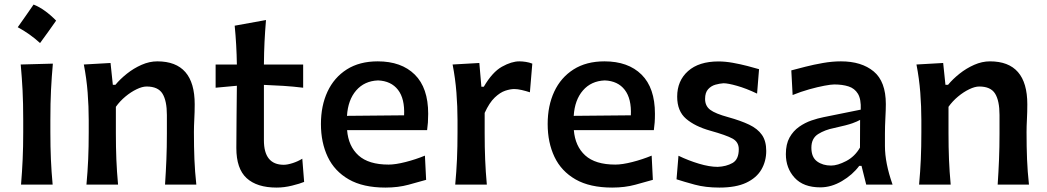

<svg xmlns="http://www.w3.org/2000/svg" viewBox="-20 -827 4691 860"><path d="M130.4 -806.6Q156.2 -796.4 181.4 -778.1Q206.7 -759.9 231.4 -734.6Q214.2 -709.9 196.2 -684.9Q178.2 -660 159.4 -634.2Q114.3 -675.5 59.5 -705.1Q77.8 -730.9 95.2 -755.8Q112.7 -780.8 130.4 -806.6ZM74.2 0Q79.1 -58.6 81.5 -113.5Q84 -168.5 84 -235.4V-289.1Q84 -364.7 81.1 -422.1Q78.1 -479.5 72.8 -538.1L216.8 -542Q211.4 -482.4 208.5 -424.3Q205.6 -366.2 205.6 -289.1V-235.4Q205.6 -168.5 208 -113.5Q210.4 -58.6 215.8 0Z M367.2 0Q372.6 -58.6 375 -113.5Q377.4 -168.5 377.4 -235.4V-289.1Q377.4 -349.6 372.6 -412.4Q367.7 -475.1 355.5 -538.1L475.1 -544.9L485.4 -447.3H497.1Q518.1 -472.7 548.3 -496.8Q578.6 -521 614 -536.6Q649.4 -552.2 684.6 -552.2Q852.1 -552.2 852.1 -359.9Q852.1 -324.7 850.3 -293Q848.6 -261.2 848.6 -235.4Q848.6 -168.5 850.8 -113.5Q853 -58.6 859.4 0H719.2Q723.1 -58.6 725.3 -112.8Q727.5 -167 727.5 -229.5V-312Q727.5 -375.5 707.8 -407.5Q688 -439.5 636.7 -439.5Q617.2 -439.5 591.8 -427.2Q566.4 -415 541.7 -394.5Q517.1 -374 499 -348.6V-229.5Q499 -167 501.2 -112.8Q503.4 -58.6 508.8 0Z M1218.8 13.2Q1130.9 13.2 1084.7 -29.1Q1038.6 -71.3 1038.6 -164.1Q1038.6 -236.3 1039.6 -307.1Q1040.5 -377.9 1041 -442.9L945.8 -434.1V-538.1H1041Q1039.6 -627 1031.2 -711.9L1171.4 -737.3Q1167 -683.6 1164.8 -638.4Q1162.6 -593.3 1162.1 -538.1H1337.9V-434.1Q1293.9 -439.5 1249.5 -442.4Q1205.1 -445.3 1162.1 -446.8V-198.7Q1162.1 -88.9 1251 -88.9Q1267.1 -88.9 1290.8 -96.4Q1314.5 -104 1334 -116.2L1342.3 -12.2Q1323.7 -4.4 1288.3 4.4Q1252.9 13.2 1218.8 13.2Z M1706.5 13.2Q1606.4 13.2 1542.5 -23.4Q1478.5 -60.1 1448 -124.3Q1417.5 -188.5 1417.5 -271.5Q1417.5 -353.5 1447 -416.7Q1476.6 -480 1533.4 -516.1Q1590.3 -552.2 1671.9 -552.2Q1777.8 -552.2 1837.9 -492.9Q1897.9 -433.6 1897.9 -317.4Q1897.9 -295.9 1896.7 -278.6Q1895.5 -261.2 1893.1 -244.1H1534.7Q1540.5 -171.9 1585.7 -130.9Q1630.9 -89.8 1720.7 -89.8Q1751.5 -89.8 1796.6 -101.3Q1841.8 -112.8 1883.3 -129.9L1888.7 -21.5Q1856 -12.2 1809.6 0.5Q1763.2 13.2 1706.5 13.2ZM1790 -310.5Q1793.5 -384.8 1762.7 -424.6Q1731.9 -464.4 1673.3 -466.8Q1612.3 -464.4 1575.4 -421.9Q1538.6 -379.4 1534.2 -308.1Z M2019 0Q2024.4 -58.6 2026.9 -113.5Q2029.3 -168.5 2029.3 -235.4V-289.1Q2029.3 -349.6 2024.4 -412.4Q2019.5 -475.1 2007.3 -538.1L2127 -544.9L2136.2 -438.5H2147Q2185.5 -504.4 2228.5 -528.3Q2271.5 -552.2 2306.2 -552.2Q2319.8 -552.2 2335.2 -549.8Q2350.6 -547.4 2364.3 -542L2353.5 -413.6Q2335.9 -419.4 2316.9 -423.8Q2297.9 -428.2 2283.7 -428.2Q2266.1 -428.2 2243.2 -420.7Q2220.2 -413.1 2196 -390.1Q2171.9 -367.2 2150.9 -321.3V-229.5Q2150.9 -167 2153.1 -112.8Q2155.3 -58.6 2160.6 0Z M2722.2 13.2Q2622.1 13.2 2558.1 -23.4Q2494.1 -60.1 2463.6 -124.3Q2433.1 -188.5 2433.1 -271.5Q2433.1 -353.5 2462.6 -416.7Q2492.2 -480 2549.1 -516.1Q2606 -552.2 2687.5 -552.2Q2793.5 -552.2 2853.5 -492.9Q2913.6 -433.6 2913.6 -317.4Q2913.6 -295.9 2912.4 -278.6Q2911.1 -261.2 2908.7 -244.1H2550.3Q2556.2 -171.9 2601.3 -130.9Q2646.5 -89.8 2736.3 -89.8Q2767.1 -89.8 2812.3 -101.3Q2857.4 -112.8 2898.9 -129.9L2904.3 -21.5Q2871.6 -12.2 2825.2 0.5Q2778.8 13.2 2722.2 13.2ZM2805.7 -310.5Q2809.1 -384.8 2778.3 -424.6Q2747.6 -464.4 2689 -466.8Q2627.9 -464.4 2591.1 -421.9Q2554.2 -379.4 2549.8 -308.1Z M3202.1 13.2Q3140.1 13.2 3091.6 0Q3043 -13.2 3010.3 -23.9L3019 -129.4Q3063.5 -107.9 3110.6 -93.8Q3157.7 -79.6 3194.8 -79.6Q3232.9 -81.1 3261 -96.9Q3289.1 -112.8 3289.1 -158.7Q3289.1 -190.9 3261 -206.3Q3232.9 -221.7 3161.1 -241.7Q3093.3 -260.7 3053.2 -294.9Q3013.2 -329.1 3013.2 -394Q3013.2 -465.3 3061.8 -508.5Q3110.4 -551.8 3198.2 -551.8Q3228.5 -551.8 3262.5 -545.7Q3296.4 -539.6 3327.6 -531.5Q3358.9 -523.4 3379.9 -517.1L3371.1 -407.7Q3321.8 -431.2 3281.2 -442.6Q3240.7 -454.1 3220.7 -454.1Q3204.1 -453.1 3184.8 -447.8Q3165.5 -442.4 3151.9 -427.5Q3138.2 -412.6 3138.2 -383.8Q3138.2 -352.5 3161.1 -335.2Q3184.1 -317.9 3241.7 -302.2Q3297.9 -286.6 3335.7 -268.6Q3373.5 -250.5 3392.8 -222.9Q3412.1 -195.3 3412.1 -150.9Q3412.1 -105 3390.4 -67.6Q3368.7 -30.3 3322.5 -8.5Q3276.4 13.2 3202.1 13.2Z M3654.3 12.2Q3578.6 12.2 3539.3 -30.8Q3500 -73.7 3500 -136.7Q3500 -181.6 3516.6 -211.2Q3533.2 -240.7 3559.3 -259Q3585.4 -277.3 3614.7 -287.4Q3644 -297.4 3668.9 -302.2L3835.4 -335.9Q3837.4 -382.8 3822.8 -407Q3808.1 -431.2 3780.8 -439.9Q3753.4 -448.7 3716.8 -448.7Q3702.6 -448.7 3672.6 -443.1Q3642.6 -437.5 3605 -427Q3567.4 -416.5 3530.3 -401.4L3524.4 -511.7Q3550.3 -518.6 3587.4 -528.1Q3624.5 -537.6 3666.3 -544.9Q3708 -552.2 3746.6 -552.2Q3838.9 -552.2 3893.3 -507.1Q3947.8 -461.9 3947.8 -360.8Q3947.8 -335.9 3945.8 -298.6Q3943.8 -261.2 3943.8 -228.5V-172.9Q3943.8 -96.7 3978 0H3859.9L3838.9 -84H3828.6Q3798.8 -43.9 3751.2 -15.9Q3703.6 12.2 3654.3 12.2ZM3702.6 -85.4Q3731.4 -85.4 3770.3 -105.7Q3809.1 -126 3832 -166L3832.5 -290Q3820.8 -283.2 3798.1 -274.9Q3775.4 -266.6 3715.3 -253.4Q3675.3 -245.6 3644.8 -226.6Q3614.3 -207.5 3614.3 -165.5Q3614.3 -122.6 3639.9 -104Q3665.5 -85.4 3702.6 -85.4Z M4096.7 0Q4102.1 -58.6 4104.5 -113.5Q4106.9 -168.5 4106.9 -235.4V-289.1Q4106.9 -349.6 4102.1 -412.4Q4097.2 -475.1 4085 -538.1L4204.6 -544.9L4214.8 -447.3H4226.6Q4247.6 -472.7 4277.8 -496.8Q4308.1 -521 4343.5 -536.6Q4378.9 -552.2 4414.1 -552.2Q4581.5 -552.2 4581.5 -359.9Q4581.5 -324.7 4579.8 -293Q4578.1 -261.2 4578.1 -235.4Q4578.1 -168.5 4580.3 -113.5Q4582.5 -58.6 4588.9 0H4448.7Q4452.6 -58.6 4454.8 -112.8Q4457 -167 4457 -229.5V-312Q4457 -375.5 4437.3 -407.5Q4417.5 -439.5 4366.2 -439.5Q4346.7 -439.5 4321.3 -427.2Q4295.9 -415 4271.2 -394.5Q4246.6 -374 4228.5 -348.6V-229.5Q4228.5 -167 4230.7 -112.8Q4232.9 -58.6 4238.3 0Z"/></svg>

Font: Pinar-DS1-FD SemiBold
Style: Regular
Weight: 600
Designer: Amin Abedi
Version: Version 3.000